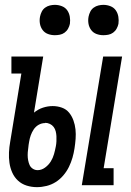

<svg xmlns="http://www.w3.org/2000/svg" viewBox="-20 -763 540 791"><path d="M317 0 405 -530H483L407 -70H448V0ZM132 8Q110 8 89.5 1.5Q69 -5 54 -19Q39 -33 30.5 -52Q22 -71 19 -92Q16 -113 17 -135Q18 -157 22 -179L68 -460H27V-530H158L120 -299Q137 -313 157 -319.5Q177 -326 197 -326Q217 -326 235 -319.5Q253 -313 264.5 -299Q276 -285 282.5 -267Q289 -249 291 -230Q293 -211 291.5 -191Q290 -171 287 -152Q284 -132 278.5 -113Q273 -94 264 -75.5Q255 -57 241 -40.5Q227 -24 209.5 -13Q192 -2 172 3Q152 8 132 8ZM135 -62Q151 -62 165.5 -72.5Q180 -83 189 -97.5Q198 -112 202.5 -128Q207 -144 210 -160Q212 -170 212.5 -181Q213 -192 212.5 -202Q212 -212 209.5 -222Q207 -232 201 -240Q195 -248 185.5 -252.5Q176 -257 166 -257Q166 -257 166 -256.5Q166 -256 166 -256Q152 -256 139.5 -249Q127 -242 119 -230Q111 -218 106.5 -205Q102 -192 100 -179L98 -167Q97 -156 95.5 -145.5Q94 -135 94 -124Q94 -113 96 -102.5Q98 -92 102 -83Q106 -74 115 -68Q124 -62 135 -62ZM406 -618Q391 -618 377.5 -623Q364 -628 355.5 -639.5Q347 -651 344.5 -665.5Q342 -680 345 -695Q347 -705 352 -715Q357 -725 366 -731.5Q375 -738 385.5 -740.5Q396 -743 406 -743Q421 -743 435 -737.5Q449 -732 457 -720.5Q465 -709 467.5 -694.5Q470 -680 468 -665Q466 -655 460.5 -645Q455 -635 446 -628.5Q437 -622 426.5 -620Q416 -618 406 -618ZM206 -618Q191 -618 177.5 -623Q164 -628 155.5 -639.5Q147 -651 144.5 -665.5Q142 -680 145 -695Q147 -705 152 -715Q157 -725 166 -731.5Q175 -738 185.5 -740.5Q196 -743 206 -743Q221 -743 235 -737.5Q249 -732 257 -720.5Q265 -709 267.5 -694.5Q270 -680 268 -665Q266 -655 260.5 -645Q255 -635 246 -628.5Q237 -622 226.5 -620Q216 -618 206 -618Z"/></svg>

Font: Iosevka Slab
Style: Italic
Weight: 400
Italic angle: -9°
Monospace: yes
Designer: Belleve Invis
Foundry: Belleve Invis
Version: Version 11.1.0; ttfautohint (v1.8.3)